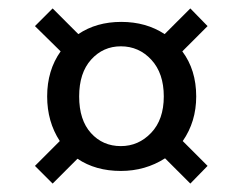

<svg xmlns="http://www.w3.org/2000/svg" viewBox="-20 -606 577 456"><path d="M267 -496Q225 -496 196.5 -464.5Q168 -433 168 -377Q168 -321 196 -290Q224 -259 267 -259Q309 -259 339 -290.5Q369 -322 369 -377Q369 -432 339.5 -464Q310 -496 267 -496ZM432 -170 372 -230Q325 -200 267 -200Q207 -200 164 -229L105 -170L63 -212L122 -271Q92 -317 92 -377Q92 -439 124 -484L63 -544L105 -586L166 -525Q209 -554 268 -554Q327 -554 371 -525L432 -586L473 -544L413 -484Q446 -440 446 -377Q446 -317 414 -271L473 -212Z"/></svg>

Font: SVN-Poppins
Style: Regular
Weight: 400
Designer: Ninad Kale (Devanagari), Jonny Pinhorn (Latin)
Foundry: Indian Type Foundry
Version: Version 3.002 2017